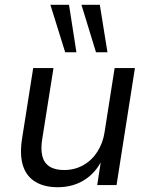

<svg xmlns="http://www.w3.org/2000/svg" viewBox="-20 -775 629 804"><path d="M222 9Q166 9 128.5 -13.5Q91 -36 76.5 -80.5Q62 -125 72 -192L119 -490H204L157 -194Q150 -152 157 -122.5Q164 -93 187 -78Q210 -63 248 -63Q293 -63 329 -83.5Q365 -104 388 -140Q411 -176 418 -222L460 -490H545L468 0H387L404 -109H409Q382 -52 333.5 -21.5Q285 9 222 9ZM382 -556 321 -755H398L430 -556ZM253 -556 191 -755H269L300 -556Z"/></svg>

Font: Nunito Sans 10pt
Style: Italic
Weight: 400
Italic angle: -9°
Designer: Vernon Adams
Foundry: Vernon Adams
Version: Version 3.101;gftools[0.9.27]